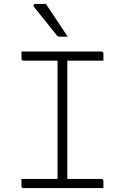

<svg xmlns="http://www.w3.org/2000/svg" viewBox="-20 -964 640 984"><path d="M510 0H101Q90 0 90 -11V-47H275V-653H101Q90 -653 90 -664V-700H499Q510 -700 510 -689V-653H325V-47H499Q510 -47 510 -36ZM215 -944Q246 -897 272 -859Q298 -821 327 -776H287Q276 -776 270 -784Q243 -819 226 -839.5Q209 -860 193.5 -879.5Q178 -899 154 -929Q150 -934 152.5 -939Q155 -944 161 -944Z"/></svg>

Font: Recursive Mn Lnr St Lt
Style: Regular
Weight: 300
Monospace: yes
Version: Version 1.079;hotconv 1.0.112;makeotfexe 2.5.65598; ttfautoh